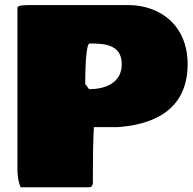

<svg xmlns="http://www.w3.org/2000/svg" viewBox="-20 -749 785 780"><path d="M50.8 -66.4C50.8 -38.1 52.7 -16.6 63.5 11.7H340.8C352.5 11.7 356.4 4.9 357.4 -5.9V-60.5C357.4 -118.2 358.4 -174.8 361.3 -232.4H455.1C572.3 -240.2 742.2 -282.2 742.2 -488.3C742.2 -647.5 628.9 -728.5 500 -728.5H103.5C83 -727.5 50.8 -729.5 50.8 -716.8ZM326.2 -408.2C326.2 -452.1 328.1 -565.4 342.8 -572.3C400.4 -572.3 474.6 -570.3 474.6 -488.3C474.6 -410.2 405.3 -386.7 341.8 -386.7Z"/></svg>

Font: Bowlby One SC
Style: Regular
Weight: 400
Width: 1
Version: Version 1.2